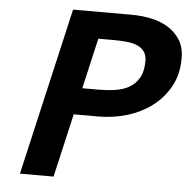

<svg xmlns="http://www.w3.org/2000/svg" viewBox="-52 -772 817 825"><g transform="rotate(5 356.5 -360.0)"><path d="M713 -553Q713 -484 684.5 -432Q656 -380 609 -344.5Q562 -309 502 -291Q442 -273 379 -273H272L209 1H64L230 -721H482Q523 -721 564 -713Q605 -705 638 -685.5Q671 -666 692 -633.5Q713 -601 713 -553ZM369 -388Q406 -388 440.5 -393Q475 -398 501 -413Q527 -428 543 -455.5Q559 -483 559 -528Q559 -552 548.5 -567.5Q538 -583 519.5 -591.5Q501 -600 475 -603Q449 -606 419 -606H349L299 -388Z"/></g></svg>

Font: Perun
Style: Bold Italic
Weight: 700
Italic angle: -12°
Foundry: Copyright (c) Stefan Peev, Context Ltd, 2016
Version: Version 1.027